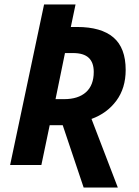

<svg xmlns="http://www.w3.org/2000/svg" viewBox="-20 -734 617 854"><path d="M259 -177H201L164 0H25L176 -714H316L295 -614H323Q430 -614 484.5 -567.5Q539 -521 539 -423Q539 -342 497.5 -286Q456 -230 387 -205L504 100H352ZM265 -293Q328 -293 362.5 -324Q397 -355 397 -414Q397 -456 374.5 -477Q352 -498 305 -498H269L227 -293Z"/></svg>

Font: Noto Sans Display
Style: Bold Italic
Weight: 700
Italic angle: -12°
Designer: Monotype Design team
Foundry: Monotype Imaging Inc.
Version: Version 1.000